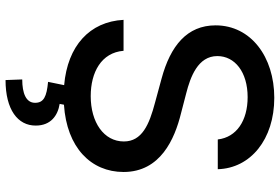

<svg xmlns="http://www.w3.org/2000/svg" viewBox="-176 -600 996 683"><g transform="rotate(90 321.5 -259.0)"><path d="M476.6 -536.2H582.4C579.2 -652.7 476.2 -737.2 328.5 -737.2C182.5 -737.2 70.7 -653.8 70.7 -528.4C70.7 -427.2 143.1 -367.9 259.9 -336.3L345.9 -312.9C423.7 -292.3 483.7 -266.7 483.7 -202.1C483.7 -131 415.8 -84.2 322.4 -84.2C237.9 -84.2 167.6 -121.8 161.2 -201H51.1C57.5 -80.3 143.8 -1.8 283.4 10.3L271.7 67.5C323.9 72.4 346.6 82.7 346.2 114.3C345.9 146 312.1 159.4 263.1 159.4L265.3 218.8C370.4 218.8 427.6 175.4 427.2 111.2C427.2 57.5 391 32.7 350.1 26.3L353 11C505.3 1.1 592.3 -85.2 592.3 -201C592.3 -332 475.5 -382.8 383.2 -405.5L312.1 -424C255.3 -438.6 179.7 -465.2 180 -534.8C180 -596.6 236.5 -642.4 326 -642.4C409.4 -642.4 468.8 -603.3 476.6 -536.2Z"/></g></svg>

Font: Magic Ui Pro Medium
Style: Regular
Weight: 500
Designer: Stefan Endress, Andreas Faust
Version: Version 1.000;FEAKit 1.0